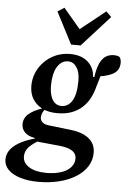

<svg xmlns="http://www.w3.org/2000/svg" viewBox="-105 -816 738 1099"><g transform="rotate(5 263.5 -267.0)"><path d="M159 236Q98 236 53 222Q8 208 -16.5 183Q-41 158 -41 124Q-41 92 -20 65.5Q1 39 41 19Q81 -1 135 -14L149 -3Q106 21 84.5 44Q63 67 63 98Q63 136 100 158.5Q137 181 199 181Q246 181 282 169.5Q318 158 338 136Q358 114 358 85Q358 68 349 55Q340 42 319 33Q298 24 262 20L141 8Q135 7 128.5 6Q122 5 115 4L116 -12Q77 -19 58 -38.5Q39 -58 39 -85Q39 -120 66.5 -144Q94 -168 142 -184L144 -209L176 -197Q153 -175 146.5 -160.5Q140 -146 140 -132Q140 -118 151.5 -106Q163 -94 192 -91L312 -77Q362 -72 395 -55.5Q428 -39 443.5 -14.5Q459 10 459 42Q459 87 435.5 123Q412 159 370 184.5Q328 210 274 223Q220 236 159 236ZM231 -165Q181 -165 145 -183Q109 -201 89.5 -233Q70 -265 70 -308Q70 -349 85.5 -385Q101 -421 129 -449Q157 -477 194.5 -493Q232 -509 276 -509Q320 -509 351 -493.5Q382 -478 399 -451Q416 -424 418 -389L425 -390Q432 -440 445.5 -469Q459 -498 479 -511Q499 -524 525 -524Q537 -524 545.5 -522Q554 -520 559 -516Q563 -511 565.5 -502.5Q568 -494 568 -484Q568 -445 539.5 -424.5Q511 -404 447 -395L469 -436Q465 -418 460.5 -402Q456 -386 451.5 -370Q447 -354 441 -335Q432 -299 415.5 -268Q399 -237 373.5 -214Q348 -191 313 -178Q278 -165 231 -165ZM252 -208Q270 -208 285.5 -217Q301 -226 312.5 -244.5Q324 -263 330 -292Q336 -321 336 -361Q336 -410 317 -438Q298 -466 268 -466Q247 -466 231 -455Q215 -444 204 -424.5Q193 -405 187.5 -378.5Q182 -352 182 -319Q182 -287 189.5 -262Q197 -237 212.5 -222.5Q228 -208 252 -208ZM220 -770 340 -628H283L461 -770L491 -740L331 -563H276L182 -745Z"/></g></svg>

Font: Source Serif 4 SemiBold
Style: Italic
Weight: 600
Italic angle: -12°
Designer: Frank Grießhammer
Foundry: Adobe Systems Incorporated
Version: Version 4.004;hotconv 1.0.116;makeotfexe 2.5.65601